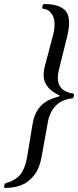

<svg xmlns="http://www.w3.org/2000/svg" viewBox="-53 -726 390 959"><path d="M82.5 58.1 109.9 -107.9Q124 -193.4 191.4 -226.6Q213.4 -236.8 244.1 -245.1L245.1 -249Q168.9 -283.7 165 -345.2Q164.1 -369.6 171.9 -398.9L211.4 -547.9Q233.9 -632.8 195.3 -668.5Q179.7 -681.6 160.2 -682.1Q153.8 -693.8 165 -706.1Q265.1 -706.1 285.6 -652.8Q299.8 -613.8 282.2 -543L240.2 -373Q217.3 -272 314 -258.8Q321.8 -246.1 309.1 -234.9Q224.1 -227.1 194.3 -147.5Q189.9 -135.7 187.5 -124L154.3 60.1Q144.5 114.7 117.2 149.7Q89.8 184.6 53.5 198.7Q17.1 212.9 -30.3 212.9Q-36.6 201.2 -25.4 189Q30.3 173.8 54.2 138.2Q74.2 107.4 82.5 58.1Z"/></svg>

Font: Linux Biolinum Slanted O
Style: Slanted
Weight: 400
Designer: Philipp H. Poll
Foundry: Philipp H. Poll
Version: Version 1.0.4